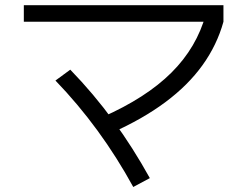

<svg xmlns="http://www.w3.org/2000/svg" viewBox="-20 -708 978 759"><path d="M657.7 -420.9C591 -354.5 500 -295.9 384.8 -245.1L420.9 -182.6C502.9 -219.1 573.9 -259.6 633.8 -304.2C693.7 -348.8 742.7 -397.6 780.8 -450.7C818.8 -503.7 846.4 -560.9 863.3 -622.1L793.9 -652.3C769.9 -564.5 724.4 -487.3 657.7 -420.9ZM199.2 -389.6C318.4 -266 420.9 -125.7 506.8 31.2L572.3 -3.9C528 -84 480 -159.5 428.2 -230.5C376.5 -301.4 319.7 -368.8 257.8 -432.6ZM74.2 -687.5V-622.1H863.3V-687.5Z"/></svg>

Font: Pretendard Variable
Style: Regular
Weight: 400
Designer: Base glyphs from Inter by Rasmus Andersson; Hangeul glyphs from Noto Sans CJK(Source Han Sans) by Jang Soo-young and Kan
Foundry: Kil Hyung-jin
Version: Version 1.309;Glyphs 3.2 (3225)